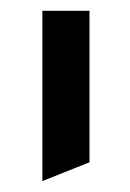

<svg xmlns="http://www.w3.org/2000/svg" viewBox="-20 -620 240 354"><path d="M58.1 -600.1H145V-320.8L58.1 -286.1Z"/></svg>

Font: Miedinger*
Style: Book
Weight: 400
Version: Version 001.000